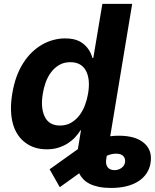

<svg xmlns="http://www.w3.org/2000/svg" viewBox="-20 -747 784 972"><path d="M41.9 -272Q49.7 -319.6 63.7 -358.3Q77.8 -397 98 -428.3Q117.9 -459.5 142.2 -482.8Q166.5 -506 193.7 -521.5Q220.9 -536.9 250.2 -544.7Q279.5 -552.6 309.3 -552.6Q355.5 -552.6 383.5 -537.3Q397.7 -529.5 408.4 -519.7Q419 -509.9 426.7 -499.1Q434.3 -488.3 439.5 -476.7Q444.6 -465.2 447.8 -453.8H452.4L498.2 -727.3H649.1L538 -57.2Q548.7 -58.6 559.5 -59.3Q570.3 -60 581.3 -60Q668 -60 710.6 -21.7Q731.9 -2.5 739.5 22Q747.2 46.5 742.2 77.8Q737.6 106.9 722.1 130.3Q706.7 153.8 681.3 170.3Q655.9 186.8 620.9 195.7Q585.9 204.5 541.9 204.5Q507.8 204.5 481.5 199.2Q455.3 193.9 435.5 184.3Q415.8 174.7 402.5 161Q389.2 147.4 381 130.3L282.7 200.6L231.2 110.1L374.3 7.8L389.9 -87.4H387.4Q376.8 -70.3 361.2 -53.1Q345.5 -35.9 324.6 -22.2Q303.6 -8.5 276.8 0.2Q250 8.9 217 8.9Q154.1 8.9 110.1 -23.4Q87.7 -39.4 71.4 -63.2Q55 -87 46 -118.1Q36.9 -149.1 35.7 -187.7Q34.4 -226.2 41.9 -272ZM206.3 -156.6Q228 -111.5 283.7 -111.5Q316.4 -111.5 340.9 -126.2Q365.4 -141 382.8 -164.2Q400.2 -187.5 410.7 -216.1Q421.2 -244.7 425.8 -272.7Q438.2 -346.2 414.8 -389.2Q391.3 -432.2 336.3 -432.2Q303.6 -432.2 279.3 -417.8Q255 -403.4 238.1 -380.5Q221.2 -357.6 211.1 -329.2Q201 -300.8 196.7 -272.7Q184.7 -202.1 206.3 -156.6ZM560 114.3Q570 114.3 579 111.3Q588.1 108.3 595.3 103Q602.6 97.7 607.2 90.4Q611.9 83.1 612.9 74.6Q615.8 56.5 604.9 43.9Q594.1 31.2 567.5 30.9Q555 30.9 543.5 33.7Q532 36.6 520.6 41.5L517.8 58.9Q515.3 73.5 517.8 83.8Q520.2 94.1 526.1 101Q532 108 540.8 111.2Q549.7 114.3 560 114.3Z"/></svg>

Font: Inter P
Style: Bold Italic
Weight: 700
Italic angle: 9.39999°
Designer: Rasmus Andersson
Foundry: rsms
Version: Version 3.018;git-588b23468